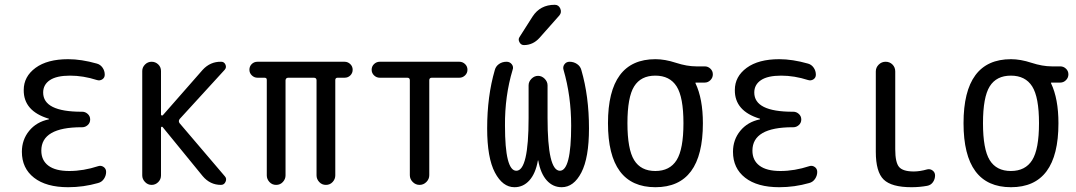

<svg xmlns="http://www.w3.org/2000/svg" viewBox="-20 -780 4540 810"><path d="M185.5 -276.4Q186.5 -276.4 186.5 -278.3Q186.5 -279.3 185.5 -279.3Q79.1 -311.5 80.1 -400.4Q80.1 -457 129.9 -493.7Q179.7 -530.3 267.6 -530.3Q323.2 -530.3 388.7 -511.7Q403.3 -507.8 412.6 -494.6Q421.9 -481.4 421.9 -464.8Q421.9 -452.1 411.6 -445.3Q401.4 -438.5 388.7 -442.4Q331.1 -460.9 275.4 -460.9Q218.8 -460.9 190.4 -441.9Q162.1 -422.9 162.1 -389.6Q162.1 -308.6 324.2 -308.6H327.1Q339.8 -308.6 350.1 -299.3Q360.4 -290 360.4 -275.9Q360.4 -261.7 350.1 -252.4Q339.8 -243.2 327.1 -243.2H324.2Q154.3 -243.2 154.3 -144.5Q154.3 -103.5 184.1 -81.1Q213.9 -58.6 272.5 -58.6Q332 -58.6 394.5 -79.1Q406.2 -83 417 -75.7Q427.7 -68.4 427.7 -54.7Q427.7 -39.1 418.5 -25.4Q409.2 -11.7 393.6 -7.8Q332 9.8 267.6 9.8Q174.8 9.8 123.5 -30.3Q72.3 -70.3 72.3 -139.6Q72.3 -190.4 103 -228Q133.8 -265.6 185.5 -276.4Z M580.1 -40V-480.5Q580.1 -496.1 591.8 -507.8Q603.5 -519.5 619.6 -519.5Q635.7 -519.5 647.5 -508.3Q659.2 -497.1 659.2 -480.5V-296.9Q659.2 -293.9 662.1 -293Q665 -292 667 -293.9L835 -485.4Q867.2 -520.5 913.1 -519.5Q925.8 -519.5 931.2 -507.3Q936.5 -495.1 927.7 -485.4L738.3 -278.3Q731.4 -269.5 737.3 -260.7L928.7 -36.1Q937.5 -26.4 931.6 -13.2Q925.8 0 912.1 0Q866.2 0 835 -37.1L666 -244.1Q664.1 -246.1 661.6 -245.1Q659.2 -244.1 659.2 -241.2V-40Q659.2 -23.4 647.5 -11.7Q635.7 0 619.6 0Q603.5 0 591.8 -12.2Q580.1 -24.4 580.1 -40Z M1066.4 -452.1Q1052.7 -452.1 1042.5 -461.9Q1032.2 -471.7 1032.2 -485.8Q1032.2 -500 1042 -509.8Q1051.8 -519.5 1066.4 -519.5H1433.6Q1447.3 -519.5 1457.5 -509.8Q1467.8 -500 1467.8 -485.8Q1467.8 -471.7 1458 -461.9Q1448.2 -452.1 1433.6 -452.1H1404.3Q1395.5 -452.1 1394.5 -443.4V-40Q1394.5 -24.4 1383.3 -12.2Q1372.1 0 1355 0Q1337.9 0 1326.7 -12.2Q1315.4 -24.4 1315.4 -40V-441.4Q1315.4 -452.1 1303.7 -452.1H1196.3Q1185.5 -452.1 1184.6 -441.4V-40Q1184.6 -24.4 1173.3 -12.2Q1162.1 0 1145 0Q1127.9 0 1116.7 -12.2Q1105.5 -24.4 1105.5 -40V-443.4Q1105.5 -452.1 1095.7 -452.1Z M1582 -452.1Q1568.4 -452.1 1558.1 -461.9Q1547.9 -471.7 1547.9 -485.8Q1547.9 -500 1558.1 -509.8Q1568.4 -519.5 1582 -519.5H1918Q1931.6 -519.5 1941.9 -509.8Q1952.1 -500 1952.1 -485.8Q1952.1 -471.7 1941.9 -461.9Q1931.6 -452.1 1918 -452.1H1801.8Q1791 -452.1 1791 -441.4V-41Q1791 -24.4 1778.8 -12.2Q1766.6 0 1750 0Q1733.4 0 1721.2 -12.2Q1709 -24.4 1709 -41V-441.4Q1709 -452.1 1698.2 -452.1Z M2150.4 9.8Q2100.6 9.8 2067.9 -52.2Q2035.2 -114.3 2035.2 -238.3Q2035.2 -374 2067.4 -484.4Q2071.3 -500 2085 -509.8Q2098.6 -519.5 2117.2 -519.5Q2130.9 -519.5 2139.2 -508.8Q2147.5 -498 2142.6 -485.4Q2109.4 -375 2110.4 -250Q2110.4 -59.6 2158.2 -59.6Q2210 -59.6 2210 -282.2V-419.9Q2210 -435.5 2222.2 -447.8Q2234.4 -460 2250 -460Q2265.6 -460 2277.8 -447.8Q2290 -435.5 2290 -419.9V-282.2Q2290 -60.5 2341.8 -59.6Q2389.6 -59.6 2389.6 -250Q2389.6 -375 2357.4 -485.4Q2353.5 -498 2361.3 -508.8Q2369.1 -519.5 2382.8 -519.5Q2400.4 -519.5 2414.6 -509.8Q2428.7 -500 2432.6 -484.4Q2464.8 -374 2464.8 -238.3Q2464.8 -114.3 2432.6 -52.2Q2400.4 9.8 2349.6 9.8Q2312.5 9.8 2286.6 -19Q2260.7 -47.9 2251 -101.6Q2251 -103.5 2250 -103.5Q2249 -103.5 2249 -101.6Q2239.3 -47.9 2213.4 -19Q2187.5 9.8 2150.4 9.8ZM2226.6 -710Q2258.8 -759.8 2320.3 -759.8Q2336.9 -759.8 2343.8 -743.7Q2350.6 -727.5 2339.8 -714.8L2255.9 -620.1Q2228.5 -589.8 2190.4 -589.8Q2177.7 -589.8 2171.4 -602.1Q2165 -614.3 2171.9 -624Z M2834.5 -415.5Q2805.7 -460.9 2744.6 -460.9Q2683.6 -460.9 2655.3 -415.5Q2627 -370.1 2627 -260.3Q2627 -150.4 2655.3 -104.5Q2683.6 -58.6 2744.6 -58.6Q2805.7 -58.6 2834.5 -104.5Q2863.3 -150.4 2863.3 -260.3Q2863.3 -370.1 2834.5 -415.5ZM2745.1 -530.3Q2785.2 -530.3 2831.5 -515.1Q2877.9 -500 2917 -500H2953.1Q2966.8 -500 2977.1 -490.2Q2987.3 -480.5 2987.3 -466.3Q2987.3 -452.1 2977.1 -441.9Q2966.8 -431.6 2953.1 -431.6H2915Q2914.1 -431.6 2914.1 -430.7V-428.7Q2945.3 -363.3 2945.3 -259.8Q2945.3 9.8 2745.1 9.8Q2544.9 9.8 2544.9 -260.3Q2544.9 -530.3 2745.1 -530.3Z M3185.5 -276.4Q3186.5 -276.4 3186.5 -278.3Q3186.5 -279.3 3185.5 -279.3Q3079.1 -311.5 3080.1 -400.4Q3080.1 -457 3129.9 -493.7Q3179.7 -530.3 3267.6 -530.3Q3323.2 -530.3 3388.7 -511.7Q3403.3 -507.8 3412.6 -494.6Q3421.9 -481.4 3421.9 -464.8Q3421.9 -452.1 3411.6 -445.3Q3401.4 -438.5 3388.7 -442.4Q3331.1 -460.9 3275.4 -460.9Q3218.8 -460.9 3190.4 -441.9Q3162.1 -422.9 3162.1 -389.6Q3162.1 -308.6 3324.2 -308.6H3327.1Q3339.8 -308.6 3350.1 -299.3Q3360.4 -290 3360.4 -275.9Q3360.4 -261.7 3350.1 -252.4Q3339.8 -243.2 3327.1 -243.2H3324.2Q3154.3 -243.2 3154.3 -144.5Q3154.3 -103.5 3184.1 -81.1Q3213.9 -58.6 3272.5 -58.6Q3332 -58.6 3394.5 -79.1Q3406.2 -83 3417 -75.7Q3427.7 -68.4 3427.7 -54.7Q3427.7 -39.1 3418.5 -25.4Q3409.2 -11.7 3393.6 -7.8Q3332 9.8 3267.6 9.8Q3174.8 9.8 3123.5 -30.3Q3072.3 -70.3 3072.3 -139.6Q3072.3 -190.4 3103 -228Q3133.8 -265.6 3185.5 -276.4Z M3825.2 9.8Q3741.2 9.8 3708 -22.5Q3674.8 -54.7 3674.8 -139.6V-478.5Q3674.8 -495.1 3687 -507.3Q3699.2 -519.5 3716.3 -519.5Q3733.4 -519.5 3745.1 -507.8Q3756.8 -496.1 3756.8 -478.5V-150.4Q3756.8 -94.7 3772.9 -75.7Q3789.1 -56.6 3835 -56.6Q3860.4 -56.6 3891.6 -65.4Q3904.3 -68.4 3914.6 -60.5Q3924.8 -52.7 3924.8 -40Q3924.8 -24.4 3916 -11.7Q3907.2 1 3891.6 3.9Q3859.4 9.8 3825.2 9.8Z M4334.5 -415.5Q4305.7 -460.9 4244.6 -460.9Q4183.6 -460.9 4155.3 -415.5Q4127 -370.1 4127 -260.3Q4127 -150.4 4155.3 -104.5Q4183.6 -58.6 4244.6 -58.6Q4305.7 -58.6 4334.5 -104.5Q4363.3 -150.4 4363.3 -260.3Q4363.3 -370.1 4334.5 -415.5ZM4245.1 -530.3Q4285.2 -530.3 4331.5 -515.1Q4377.9 -500 4417 -500H4453.1Q4466.8 -500 4477.1 -490.2Q4487.3 -480.5 4487.3 -466.3Q4487.3 -452.1 4477.1 -441.9Q4466.8 -431.6 4453.1 -431.6H4415Q4414.1 -431.6 4414.1 -430.7V-428.7Q4445.3 -363.3 4445.3 -259.8Q4445.3 9.8 4245.1 9.8Q4044.9 9.8 4044.9 -260.3Q4044.9 -530.3 4245.1 -530.3Z"/></svg>

Font: Rounded-X Mgen+ 2m regular
Style: Regular
Weight: 400
Designer: [Source Han Sans]
Ryoko NISHIZUKA  (kana & ideographs); Paul D. Hunt (Latin, Greek & Cyrillic); Wenlong ZHANG  (bopomofo
Version: Version 1.059.20150602